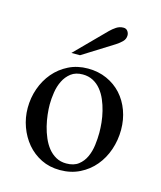

<svg xmlns="http://www.w3.org/2000/svg" viewBox="-86 -577 549 653"><g transform="rotate(15 188.5 -251.0)"><path d="M351.1 -174.8Q351.1 -138.2 339.6 -104.5Q328.1 -70.8 306.6 -45.2Q285.2 -19.5 254.4 -4.2Q223.6 11.2 185.1 11.2Q148.4 11.2 118.9 -3.4Q89.4 -18.1 68.6 -42.7Q47.9 -67.4 36.4 -99.1Q24.9 -130.9 24.9 -165Q24.9 -200.7 36.4 -233.4Q47.9 -266.1 69.3 -291.5Q90.8 -316.9 121.1 -332Q151.4 -347.2 189 -347.2Q225.6 -347.2 255.6 -333.7Q285.6 -320.3 306.9 -296.9Q328.1 -273.4 339.6 -241.9Q351.1 -210.4 351.1 -174.8ZM282.2 -146Q282.2 -162.1 280.3 -181.6Q278.3 -201.2 273.4 -220.9Q268.6 -240.7 260.7 -259Q252.9 -277.3 241.2 -291.7Q229.5 -306.2 213.4 -314.7Q197.3 -323.2 176.8 -323.2Q151.9 -323.2 135.7 -310.8Q119.6 -298.3 110.4 -279.5Q101.1 -260.7 97.7 -238.3Q94.2 -215.8 94.2 -195.8Q94.2 -179.7 96.4 -160.2Q98.6 -140.6 103.5 -120.6Q108.4 -100.6 116.5 -81.8Q124.5 -63 136.2 -48.3Q147.9 -33.7 163.8 -24.9Q179.7 -16.1 200.2 -16.1Q226.6 -16.1 242.7 -28.6Q258.8 -41 267.6 -60.3Q276.4 -79.6 279.3 -102.5Q282.2 -125.5 282.2 -146ZM289.1 -490.7Q289.1 -478 280.3 -469Q271.5 -460 259.3 -452.1L150.4 -383.8H120.1L224.1 -488.8Q233.4 -498 244.6 -505.4Q255.9 -512.7 269.5 -512.7Q278.8 -512.7 283.9 -505.9Q289.1 -499 289.1 -490.7Z"/></g></svg>

Font: Scheherazade
Style: Regular
Weight: 400
Designer: SIL International
Foundry: SIL International
Version: Version 2.100 (build 932/914)